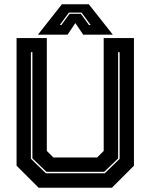

<svg xmlns="http://www.w3.org/2000/svg" viewBox="-20 -878 704 898"><path d="M160.5 0 57.5 -103V-700H199V-172L229.5 -141.5H434.5L465 -172V-700H606.5V-103L503.5 0ZM194.5 -67.5H470L539.5 -135V-634H532.5V-137L467.5 -74.5H197L131.5 -137.5V-634H124.5V-135.5ZM269.5 -858H395.5L507.5 -716H369L332.5 -770L296 -716H157.5ZM302 -819 259.5 -761H267L305.5 -813.5H358L396 -761H404L361.5 -819Z"/></svg>

Font: Tourney Thin ExtraBold
Style: Regular
Weight: 800
Version: Version 1.015